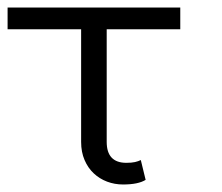

<svg xmlns="http://www.w3.org/2000/svg" viewBox="-20 -475 586 506"><path d="M193.8 -397.9H0V-455.1H455.1V-397.9H261.2V-101.1Q261.2 -45.9 313 -45.9Q327.1 -45.9 335.7 -47.9Q344.2 -49.8 351.1 -53.2L363.8 -1Q344.2 11.2 304.2 11.2Q282.2 11.2 262.2 3.7Q242.2 -3.9 227.1 -18.1Q211.9 -32.2 202.9 -53.2Q193.8 -74.2 193.8 -101.1Z"/></svg>

Font: Anonymous Pro
Style: Regular
Weight: 400
Monospace: yes
Designer: Mark Simonson
Version: Version 1.002